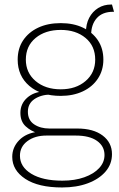

<svg xmlns="http://www.w3.org/2000/svg" viewBox="-20 -612 523 847"><path d="M474 -592 483 -560Q482 -560 481 -560Q480 -560 479 -560Q432 -560 407 -532Q382 -504 382 -457L359 -468Q359 -506 373.5 -533.5Q388 -561 413 -576.5Q438 -592 470 -592Q472 -592 472.5 -592Q473 -592 474 -592ZM321 -45Q392 -45 433 -14Q474 17 474 68Q474 112 445.5 145Q417 178 367.5 196.5Q318 215 254 215Q149 215 91.5 177Q34 139 34 80Q34 38 64.5 6.5Q95 -25 149 -31L147 -25Q117 -33 93.5 -54.5Q70 -76 70 -114Q70 -154 99.5 -180.5Q129 -207 177 -209L226 -195H203Q160 -194 131.5 -174.5Q103 -155 103 -119Q103 -82 130.5 -63.5Q158 -45 198 -45ZM255 185Q310 185 352 170Q394 155 417.5 129.5Q441 104 441 72Q441 33 408 9.5Q375 -14 314 -14H185Q134 -14 101 10.5Q68 35 68 75Q68 124 118 154.5Q168 185 255 185ZM248 -510Q304 -510 346 -490Q388 -470 412 -434Q436 -398 436 -349Q436 -302 412 -265.5Q388 -229 345.5 -209Q303 -189 248 -189Q161 -189 109.5 -233Q58 -277 58 -349Q58 -398 82 -434Q106 -470 148.5 -490Q191 -510 248 -510ZM248 -480Q180 -480 137 -444.5Q94 -409 94 -349Q94 -291 137 -254.5Q180 -218 248 -218Q315 -218 357.5 -254.5Q400 -291 400 -349Q400 -409 357.5 -444.5Q315 -480 248 -480Z"/></svg>

Font: Kantumruy Pro ExtraLight
Style: Regular
Weight: 250
Version: Version 1.002